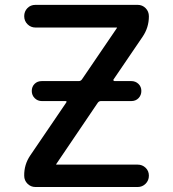

<svg xmlns="http://www.w3.org/2000/svg" viewBox="-20 -750 693 770"><path d="M101.6 -127 245.1 -337.9Q250 -344.7 242.2 -344.7H147.5Q130.9 -344.7 119.1 -356.4Q107.4 -368.2 107.4 -385.3Q107.4 -402.3 118.7 -413.6Q129.9 -424.8 147.5 -424.8H295.9Q303.7 -424.8 308.6 -431.6L448.2 -636.7Q448.2 -637.7 448.7 -637.7Q449.2 -637.7 449.2 -638.7Q449.2 -639.6 448.2 -639.6H122.1Q103.5 -639.6 90.3 -652.8Q77.1 -666 77.1 -685.1Q77.1 -704.1 89.8 -717.3Q102.5 -730.5 122.1 -730.5H532.2Q550.8 -730.5 564 -717.3Q577.1 -704.1 577.1 -684.6Q577.1 -639.6 551.8 -602.5L435.5 -431.6Q433.6 -429.7 435.1 -427.2Q436.5 -424.8 440.4 -424.8H506.8Q523.4 -424.8 535.2 -413.6Q546.9 -402.3 546.9 -385.3Q546.9 -368.2 535.6 -356.4Q524.4 -344.7 506.8 -344.7H384.8Q377 -344.7 372.1 -337.9L206.1 -92.8Q206.1 -91.8 205.6 -91.8Q205.1 -91.8 205.1 -90.8Q205.1 -89.8 206.1 -89.8H532.2Q550.8 -89.8 564 -77.1Q577.1 -64.5 577.1 -45.4Q577.1 -26.4 564 -13.2Q550.8 0 532.2 0H122.1Q103.5 0 90.3 -13.2Q77.1 -26.4 77.1 -44.9Q76.2 -89.8 101.6 -127Z"/></svg>

Font: Rounded Mgen+ 2p medium
Style: Regular
Weight: 500
Designer: [Source Han Sans]
Ryoko NISHIZUKA  (kana & ideographs); Paul D. Hunt (Latin, Greek & Cyrillic); Wenlong ZHANG  (bopomofo
Version: Version 1.059.20150602